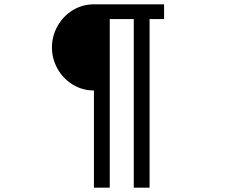

<svg xmlns="http://www.w3.org/2000/svg" viewBox="-20 -825 1040 887"><path d="M414 -407Q361 -407 316.5 -434Q272 -461 246 -507Q220 -553 220 -606Q220 -659 246 -705Q272 -751 316.5 -778Q361 -805 414 -805H738V-737H671V42H598V-737H487V42H414Z"/></svg>

Font: IBM Plex Sans JP
Style: Regular
Weight: 400
Designer: Mike Abbink; Paul van der Laan; Pieter van Rosmalen; Wujin Sim; Yejin Wi; Jinhee Kim; Boomi Park; Yona Kim; Kichan Ma
Foundry: Sandoll Inc.
Version: Version 1.000